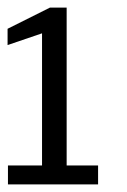

<svg xmlns="http://www.w3.org/2000/svg" viewBox="-20 -867 335 507"><path d="M239 -430H156V-847H112L0 -791V-748L91 -779V-430H1V-380H239Z"/></svg>

Font: 18Franklin
Style: Regular
Weight: 400
Designer: Pablo Impallari, Rodrigo Fuenzalida (Modified by Dan O. Williams)
Version: Version 0.025;PS 000.025;hotconv 1.0.88;makeotf.lib2.5.64775